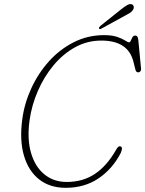

<svg xmlns="http://www.w3.org/2000/svg" viewBox="-20 -883 695 918"><path d="M558.5 -182Q564 -179 562.8 -169.8Q561.5 -160.5 557 -151Q518 -75.5 451.2 -30.2Q384.5 15 294 15Q218.5 15 167.2 -25.2Q116 -65.5 94.5 -139Q73 -212.5 86.5 -312.5Q96.5 -388.5 129.5 -460.5Q162.5 -532.5 214.2 -590Q266 -647.5 333 -681.2Q400 -715 477.5 -715Q516 -715 540.5 -706.5Q565 -698 578.5 -689.2Q592 -680.5 596.5 -680.5Q602 -680.5 605.2 -688.5Q608.5 -696.5 613.2 -704.8Q618 -713 626.5 -713Q639 -713 641 -694.5L654.5 -554Q655.5 -547.5 651.2 -542.2Q647 -537 641 -537Q630.5 -537 627.5 -550L617.5 -589.5Q592 -689 464.5 -689Q397 -689 339 -657Q281 -625 235.8 -570.5Q190.5 -516 161 -448Q131.5 -380 121.5 -308.5Q109 -219 128.2 -152.5Q147.5 -86 192 -49.5Q236.5 -13 299 -13Q376.5 -13 434.2 -51.8Q492 -90.5 536 -168.5Q546.5 -188.5 558.5 -182ZM560 -839Q577.5 -853 589.2 -859.2Q601 -865.5 610 -862.5Q617.5 -859.5 619.2 -852Q621 -844.5 616 -836Q610.5 -827 600.8 -821Q591 -815 578.5 -808.5L463.5 -745.5Q456.5 -741.5 454 -746.5Q452 -749.5 454.5 -753Q457 -756.5 460.5 -759.5Z"/></svg>

Font: Fraunces 72pt SuperSoft Thin
Style: Italic
Weight: 100
Italic angle: -16°
Version: Version 1.000;[b76b70a41]